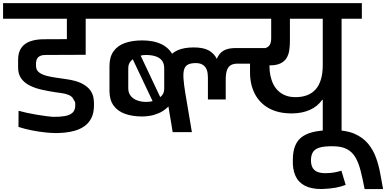

<svg xmlns="http://www.w3.org/2000/svg" viewBox="-56 -861 2516 1251"><path d="M307.3 6Q278.3 6 236.3 1.5Q194.3 -3 149.3 -12Q104.3 -21 64.3 -34L65 -139.3Q86.7 -133 118.2 -126Q149.7 -119 183.3 -113.5Q217 -108 246.2 -104.2Q275.3 -100.3 293.3 -99.7Q334.3 -99.3 366.2 -104.7Q398 -110 416.2 -126.3Q434.3 -142.7 434.3 -174Q434.3 -181.3 434.3 -181.8Q434.3 -182.3 434.3 -182.3Q434.3 -182.3 434.3 -185.3Q434.3 -191 433.2 -195.7Q432 -200.3 425.3 -208.7Q416.7 -230.7 395.7 -240.5Q374.7 -250.3 349 -253.8Q323.3 -257.3 300.3 -260.7Q257.7 -267.3 215.2 -276.8Q172.7 -286.3 137.8 -303.7Q103 -321 82.2 -349.8Q61.3 -378.7 62 -424Q62 -422 62 -431.5Q62 -441 62 -453.5Q62 -466 62 -472Q62 -519.3 82.5 -548.8Q103 -578.3 141 -591.8Q179 -605.3 230.7 -605.3L379.7 -606V-739H-36V-840.7H640.3V-739H502.3V-504L248.7 -503Q224.7 -503.7 209.8 -498.2Q195 -492.7 187.7 -481.5Q180.3 -470.3 178.7 -452.7Q178.7 -448 178.7 -442.3Q178.7 -436.7 178.7 -432.7Q178.7 -414.7 186.8 -402.2Q195 -389.7 210.8 -381Q226.7 -372.3 250.2 -366.3Q273.7 -360.3 305.2 -355.5Q336.7 -350.7 375.3 -345.3Q441.3 -336 478.2 -316.5Q515 -297 531.7 -273.3Q548.3 -249.7 552.3 -227.5Q556.3 -205.3 556.3 -190V-176Q556.3 -125 539.2 -91.5Q522 -58 493.7 -38.5Q465.3 -19 432 -9.5Q398.7 0 365.8 3Q333 6 307.3 6Z M1069 0Q1062 -45.3 1057.5 -71.2Q1053 -97 1050.8 -109.8Q1048.7 -122.7 1047.7 -128.8Q1046.7 -135 1045.7 -141.3Q1044.7 -147.7 1042.5 -160.5Q1040.3 -173.3 1035.8 -199.2Q1031.3 -225 1024.3 -271Q1011.7 -338 1014.7 -390Q1017.7 -442 1038.3 -478.2Q1059 -514.3 1100.2 -533Q1141.3 -551.7 1204.7 -552Q1268 -552.3 1303.7 -532.7Q1339.3 -513 1356.7 -477.3Q1370.7 -512.7 1399.3 -530.3Q1428 -548 1481 -548H1674.3Q1693.7 -554.7 1702.3 -569.8Q1711 -585 1711 -612.7V-739H568V-840.7H2301.7V-739H2169.7V-1H2047V-210.3H2043Q2013 -167.3 1963 -145Q1913 -122.7 1847 -122Q1756.7 -121.7 1695.8 -155.7Q1635 -189.7 1604 -250.2Q1573 -310.7 1573 -390V-446.3H1492Q1466.3 -446.3 1449.2 -437.2Q1432 -428 1423.3 -405Q1414.7 -382 1414.7 -339.7V-213H1298.7V-355.7Q1298.7 -368.7 1296.7 -384.7Q1294.7 -400.7 1286.8 -415.7Q1279 -430.7 1262.5 -440.3Q1246 -450 1216.7 -450Q1185.7 -449.3 1168.2 -440Q1150.7 -430.7 1143.8 -408.8Q1137 -387 1139.5 -349.5Q1142 -312 1151.3 -255L1194.3 0ZM1869.3 -228Q1911 -228 1943.7 -240.2Q1976.3 -252.3 1999.5 -277.5Q2022.7 -302.7 2034.8 -342.7Q2047 -382.7 2047 -438Q2047 -513 2047 -588.5Q2047 -664 2047 -739H1833Q1833 -703 1833 -666.3Q1833 -629.7 1833 -593.7Q1833 -562.3 1828.8 -533.8Q1824.7 -505.3 1811.2 -483Q1797.7 -460.7 1771 -447.8Q1744.3 -435 1699.7 -435Q1699.3 -400.3 1705.7 -369.3Q1712 -338.3 1724.8 -312.5Q1737.7 -286.7 1758.2 -267.7Q1778.7 -248.7 1806.3 -238.3Q1834 -228 1869.3 -228ZM896.3 -197Q907.3 -197 918 -198.2Q928.7 -199.3 938.3 -202L809 -475Q795.7 -465 787.7 -450.5Q779.7 -436 779.7 -415V-286.3Q779.7 -256 795.7 -236.2Q811.7 -216.3 838.3 -206.7Q865 -197 896.3 -197ZM872 -102Q806 -102 758 -119.5Q710 -137 683.7 -173.8Q657.3 -210.7 657.3 -268.7V-430.7Q657.3 -489.7 683.7 -526.7Q710 -563.7 758 -580.7Q806 -597.7 872 -597.7Q907.7 -597.7 940.3 -591.3Q973 -585 1001 -570.5Q1029 -556 1049.7 -532.3Q1070.3 -508.7 1082 -473.8Q1093.7 -439 1093.7 -391.7V-327.7Q1094.3 -267 1077.8 -226.3Q1061.3 -185.7 1034.7 -160.8Q1008 -136 977.3 -123.2Q946.7 -110.3 918.5 -106.2Q890.3 -102 872 -102ZM988 -228.3Q999.3 -236.3 1006.7 -250.3Q1014 -264.3 1014 -286.3V-415Q1014 -448.3 998.5 -467.3Q983 -486.3 956.2 -494.5Q929.3 -502.7 896.3 -502.7Q887.7 -502.7 878.5 -502Q869.3 -501.3 860.7 -498Z M2196.3 343.7Q2163.7 356 2129.5 362.2Q2095.3 368.3 2040.3 370.7Q1972.3 371 1929.8 348.7Q1887.3 326.3 1868.7 283.8Q1850 241.3 1852 182Q1852 122.7 1869 84.7Q1886 46.7 1919.5 25.5Q1953 4.3 2001.8 -4.5Q2050.7 -13.3 2114.7 -13.3Q2198.7 -13.3 2253.5 10.5Q2308.3 34.3 2341.8 74.7Q2375.3 115 2393.5 165.2Q2411.7 215.3 2421.3 268.7Q2431 322 2440 370.7H2319.7Q2306.7 302 2293.3 250.2Q2280 198.3 2259.3 163.5Q2238.7 128.7 2204.7 110.7Q2170.7 92.7 2116.7 92Q2061.3 91 2029.5 99.7Q1997.7 108.3 1984.2 128.3Q1970.7 148.3 1970 182Q1970.3 217 1983 235.5Q1995.7 254 2018 261Q2040.3 268 2068.3 267.3Q2100.7 266.7 2124.3 262.2Q2148 257.7 2168.3 251Z"/></svg>

Font: Matangi Light
Style: Regular
Weight: 300
Designer: Prashant Pant
Foundry: The Graphic Ant
Version: Version 3.002